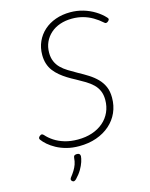

<svg xmlns="http://www.w3.org/2000/svg" viewBox="-180 -1146 1202 1538"><g transform="rotate(-15 420.5 -377.0)"><path d="M351 20Q294 20 247 7.5Q200 -5 163.5 -25Q127 -45 101 -67.5Q75 -90 60 -111Q54 -118 55.5 -126Q57 -134 66 -141Q77 -150 84 -149Q91 -148 99 -140Q124 -111 160.5 -87Q197 -63 245.5 -48.5Q294 -34 354 -34Q420 -34 473.5 -52Q527 -70 566 -103.5Q605 -137 626 -183.5Q647 -230 647 -285Q647 -328 633 -360Q619 -392 594 -416Q569 -440 534.5 -461Q500 -482 461 -503Q428 -520 397.5 -539Q367 -558 340.5 -580Q314 -602 294 -628Q274 -654 263 -687.5Q252 -721 252 -762Q252 -822 274.5 -872Q297 -922 337.5 -958.5Q378 -995 434 -1015Q490 -1035 557 -1035Q612 -1035 663 -1020Q714 -1005 758 -978Q802 -951 833 -917Q842 -908 841 -901Q840 -894 831 -886Q822 -878 813.5 -877.5Q805 -877 798 -885Q766 -914 727.5 -936.5Q689 -959 647 -970.5Q605 -982 557 -982Q503 -982 457.5 -966.5Q412 -951 379 -921.5Q346 -892 328 -852.5Q310 -813 310 -764Q310 -724 323.5 -692.5Q337 -661 361 -637Q385 -613 418.5 -592.5Q452 -572 491 -550Q534 -527 572.5 -502.5Q611 -478 640.5 -448Q670 -418 687 -379.5Q704 -341 704 -288Q704 -221 679 -165Q654 -109 607 -67.5Q560 -26 495 -3Q430 20 351 20ZM223 276Q215 269 214.5 262Q214 255 220 246Q239 222 253 199.5Q267 177 275.5 153Q284 129 286 99Q287 86 294.5 81Q302 76 315 76Q329 76 335.5 82.5Q342 89 342 101Q341 119 332 147Q323 175 304.5 206.5Q286 238 256 269Q249 276 240.5 279.5Q232 283 223 276Z"/></g></svg>

Font: Playwrite CO ExtraLight
Style: Regular
Weight: 250
Version: Version 1.002